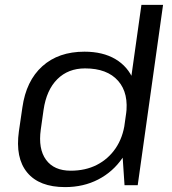

<svg xmlns="http://www.w3.org/2000/svg" viewBox="-20 -760 707 788"><path d="M247.2 7.9Q141.2 7.9 91.7 -51.9Q42.1 -111.7 57.6 -221.4L71.8 -318.6Q87.2 -428.3 153.7 -488.1Q220.1 -547.9 326.7 -547.9Q401.9 -547.9 453.5 -517.5Q505 -487 527.9 -431.2Q550.7 -375.3 539.7 -298.4L532.3 -246Q522 -169.1 482.9 -112Q443.7 -54.8 383.3 -23.5Q322.8 7.9 247.2 7.9ZM270.3 -59.4Q330.8 -59.4 377.5 -83.3Q424.3 -107.3 454.3 -151.1Q484.3 -194.8 492.5 -255.7L496.9 -286.6Q509.9 -377 464.9 -428.1Q420 -479.3 329.1 -479.3Q259.7 -479.3 215.2 -435Q170.7 -390.7 158.8 -309.2L147.4 -228.6Q136.2 -148.8 169 -104.1Q201.7 -59.4 270.3 -59.4ZM479.8 -167.7 560.4 -740H649.2L545.2 0H491.1Z"/></svg>

Font: Pathway Extreme 8pt Thin
Style: Italic
Weight: 100
Italic angle: -8°
Designer: Eduardo Rodriguez Tunni
Foundry: Eduardo Rodriguez Tunni
Version: Version 1.000